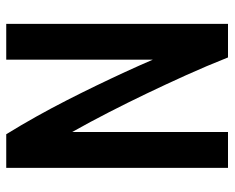

<svg xmlns="http://www.w3.org/2000/svg" viewBox="-86 -646 733 600"><g transform="rotate(-90 280.0 -346.5)"><path d="M55 0V-693H160Q189 -646 215.5 -598.5Q242 -551 266 -504Q290 -457 312 -411.5Q334 -366 354.5 -321.5Q375 -277 393 -235V-693H505V0H400Q373 -68 344.5 -131Q316 -194 287.5 -253.5Q259 -313 229 -371.5Q199 -430 167 -487V0Z"/></g></svg>

Font: Ubuntu Sans Mono SemiBold
Style: Regular
Weight: 600
Monospace: yes
Designer: Dalton Maag Ltd
Foundry: Dalton Maag Ltd
Version: Version 1.006